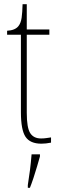

<svg xmlns="http://www.w3.org/2000/svg" viewBox="-20 -677 286 918"><path d="M178 10Q124 10 102 -23Q80 -56 80 -141V-511H14V-530Q52 -532 68 -552Q80 -567 83.5 -592.5Q87 -618 88 -657H108V-536H216V-511H108V-138Q108 -66 124.5 -40.5Q141 -15 176 -15Q189 -15 199.5 -16.5Q210 -18 224 -20V5Q199 10 178 10ZM113 208Q119 171 123.5 135Q128 99 131 61H171V71Q165 92 157 119.5Q149 147 140 174Q131 201 123 221H113Z"/></svg>

Font: Noto Serif Ethiopic Condensed Thin
Style: Regular
Weight: 100
Width: 3
Designer: Monotype Design Team
Foundry: Monotype Imaging Inc.
Version: Version 2.102; ttfautohint (v1.8.4.7-5d5b)